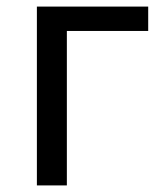

<svg xmlns="http://www.w3.org/2000/svg" viewBox="-20 -563 499 583"><path d="M92 0V-543H430V-469H183V0Z"/></svg>

Font: Chiron Sans HK TT
Style: Regular
Weight: 400
Designer: Ryoko NISHIZUKA 西塚涼子 (kana, bopomofo & ideographs); Paul D. Hunt (Latin, Greek & Cyrillic); Sandoll Communications 산돌커뮤니
Foundry: Adobe
Version: Version 2.022;hotconv 1.0.109;makeotfexe 2.5.65596